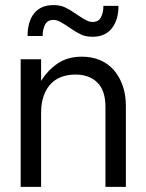

<svg xmlns="http://www.w3.org/2000/svg" viewBox="-20 -732 571 752"><path d="M61 -500H141V-415Q167 -457 206 -483.5Q245 -510 301 -510Q339 -510 370.5 -497Q402 -484 424.5 -459Q447 -434 460 -398Q473 -362 473 -317V0H393V-314Q393 -377 361.5 -408.5Q330 -440 275 -440Q247 -440 222.5 -431.5Q198 -423 180 -404.5Q162 -386 151.5 -357.5Q141 -329 141 -289V0H61ZM88 -591Q88 -648 114 -680Q140 -712 189 -712Q216 -712 235 -703Q254 -694 274 -680L292 -668Q309 -657 320 -651.5Q331 -646 343 -646Q366 -646 375.5 -664.5Q385 -683 385 -709H444Q444 -654 418 -621Q392 -588 343 -588Q316 -588 297 -597Q278 -606 258 -620L240 -632Q223 -643 212 -648.5Q201 -654 189 -654Q166 -654 156.5 -635.5Q147 -617 147 -591Z"/></svg>

Font: CyStack Display
Style: Regular
Weight: 400
Designer: Weizhong Zhang
Foundry: 本地遙控
Version: Version 1.000;Glyphs 3.1.2 (3151)